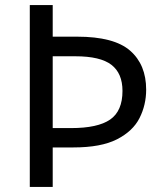

<svg xmlns="http://www.w3.org/2000/svg" viewBox="-20 -734 645 754"><path d="M554 -382Q554 -322 528 -270.5Q502 -219 439.5 -187Q377 -155 268 -155H187V0H97V-714H187V-590H283Q428 -590 491 -535Q554 -480 554 -382ZM259 -231Q364 -231 412.5 -264.5Q461 -298 461 -377Q461 -446 417.5 -479.5Q374 -513 276 -513H187V-231Z"/></svg>

Font: Noto Sans Rejang
Style: Regular
Weight: 400
Designer: Monotype Design Team
Foundry: Monotype Imaging Inc.
Version: Version 2.001; ttfautohint (v1.8.4.7-5d5b)